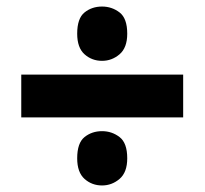

<svg xmlns="http://www.w3.org/2000/svg" viewBox="-20 -646 626 587"><path d="M45 -287V-418H540V-287ZM292 -79Q261 -79 238.5 -99Q216 -119 216 -162Q216 -209 238.5 -227Q261 -245 292 -245Q322 -245 345.5 -227Q369 -209 369 -162Q369 -119 345.5 -99Q322 -79 292 -79ZM292 -460Q261 -460 238.5 -480Q216 -500 216 -543Q216 -590 238.5 -608Q261 -626 292 -626Q322 -626 345.5 -608Q369 -590 369 -543Q369 -500 345.5 -480Q322 -460 292 -460Z"/></svg>

Font: Noto Sans Cham Black
Style: Regular
Weight: 900
Version: Version 2.002